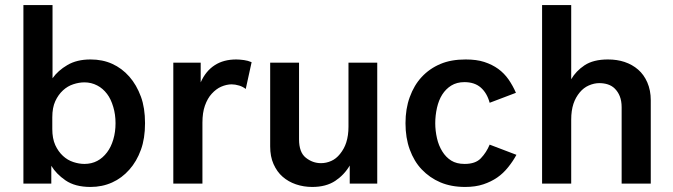

<svg xmlns="http://www.w3.org/2000/svg" viewBox="-20 -720 2639 753"><path d="M335 -486.8Q382.3 -486.8 419.9 -469.7Q458 -452.6 487.3 -419.4Q515.6 -387.2 532.7 -340.8Q548.8 -296.9 548.8 -236.8Q548.8 -176.8 532.7 -132.8Q516.1 -86.9 487.3 -54.7Q458 -21.5 419.9 -4.4Q380.9 13.2 335 13.2Q274.4 13.2 236.8 -12.7Q200.2 -38.1 181.2 -69.8V0H71.8V-700.2H186V-413.1Q207.5 -443.4 244.1 -464.8Q281.2 -486.8 335 -486.8ZM185.1 -213.9Q185.1 -176.8 196.8 -150.9Q208.5 -125.5 227.1 -108.4Q245.1 -91.8 267.6 -84.5Q290 -77.1 311 -77.1Q338.9 -77.1 361.3 -88.9Q382.8 -100.1 399.9 -122.6Q415.5 -143.1 424.3 -172.9Q433.1 -202.1 433.1 -236.8Q433.1 -271 424.3 -300.3Q415 -332 399.9 -351.6Q383.3 -373.5 361.3 -384.8Q337.9 -397 311 -397Q290 -397 267.6 -389.6Q245.1 -382.3 227.1 -365.7Q208.5 -348.6 196.8 -323.2Q185.1 -297.9 185.1 -259.8Z M943.8 -371.1Q932.6 -379.9 918.5 -384.3Q902.3 -389.2 888.7 -389.2Q868.7 -389.2 847.2 -379.9Q828.1 -371.6 810.5 -352.5Q793.9 -334.5 783.7 -305.7Q773.9 -278.3 773.9 -238.8V0H659.7V-474.1H767.1V-397Q786.6 -441.4 822.3 -464.4Q856.9 -486.8 906.7 -486.8Q918.9 -486.8 937 -484.4Q952.1 -482.4 966.8 -476.1Z M1459.5 0H1351.6V-70.8Q1330.1 -34.2 1294.9 -10.7Q1258.8 13.2 1204.6 13.2Q1170.9 13.2 1140.6 2.9Q1110.8 -7.3 1088.4 -26.9Q1066.4 -45.9 1052.7 -76.7Q1039.6 -106 1039.6 -146V-474.1H1152.8V-173.8Q1152.8 -122.6 1179.2 -101.6Q1206.1 -80.1 1238.8 -80.1Q1259.8 -80.1 1279.3 -88.9Q1298.3 -97.2 1313.5 -116.2Q1330.1 -136.7 1337.9 -161.1Q1346.7 -188.5 1346.7 -223.1V-474.1H1459.5Z M1570.3 -236.8Q1570.3 -293.5 1586.9 -338.9Q1604 -386.2 1633.8 -418Q1664.6 -451.2 1707.5 -469.2Q1749 -486.8 1806.2 -486.8Q1849.1 -486.8 1878.9 -477.1Q1910.6 -466.8 1934.1 -449.7Q1957.5 -432.6 1974.6 -408.2Q1991.7 -383.3 2003.4 -356L1900.4 -316.9Q1890.1 -355 1865.7 -376.5Q1841.3 -397.9 1801.3 -397.9Q1771.5 -397.9 1749.5 -384.3Q1728.5 -371.1 1714.4 -349.1Q1700.7 -327.6 1693.8 -297.4Q1687 -267.1 1687 -236.8Q1687 -207.5 1693.8 -177.7Q1700.2 -149.4 1714.4 -126.5Q1728.5 -103.5 1749.5 -90.3Q1770.5 -77.1 1802.2 -77.1Q1844.7 -77.1 1865.7 -99.1Q1887.7 -122.1 1900.4 -152.8L2005.4 -112.8Q1991.7 -87.4 1972.7 -64Q1953.6 -40 1930.2 -23.9Q1906.2 -7.3 1875.5 2.9Q1844.7 13.2 1804.2 13.2Q1749.5 13.2 1707 -4.9Q1665.5 -22.5 1633.8 -55.7Q1604 -86.9 1586.9 -133.8Q1570.3 -179.2 1570.3 -236.8Z M2106 -700.2H2220.2V-409.2Q2238.8 -441.4 2272.5 -463.9Q2307.1 -486.8 2364.3 -486.8Q2399.9 -486.8 2429.2 -477.1Q2460 -466.8 2482.9 -446.8Q2505.4 -427.2 2518.6 -397Q2532.2 -365.7 2532.2 -327.1V0H2418V-299.8Q2418 -324.2 2410.6 -342.8Q2403.8 -359.9 2391.1 -372.6Q2379.9 -383.8 2363.3 -389.2Q2348.1 -394 2330.1 -394Q2310.1 -394 2289.1 -384.8Q2269 -376 2253.9 -357.9Q2237.3 -337.9 2229 -313Q2220.2 -286.1 2220.2 -251V0H2106Z"/></svg>

Font: Post Grotesk Medium
Style: Medium
Weight: 500
Version: Version 1.0